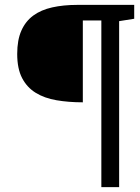

<svg xmlns="http://www.w3.org/2000/svg" viewBox="-20 -691 575 790"><path d="M470.2 -604V79.1H397V-606.9H320.8V-270Q261.7 -270 212.2 -278.6Q162.6 -287.1 126.7 -309.3Q90.8 -331.5 70.8 -370.1Q50.8 -408.7 50.8 -469.2Q50.8 -526.4 67.9 -564.9Q85 -603.5 116.9 -627Q148.9 -650.4 194.8 -660.6Q240.7 -670.9 297.9 -670.9H532.2V-613.8Z"/></svg>

Font: Charis SIL Am
Style: Bold Italic
Weight: 700
Italic angle: -11°
Foundry: SIL International
Version: Version 5.000